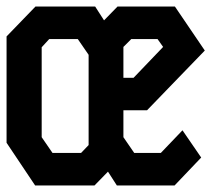

<svg xmlns="http://www.w3.org/2000/svg" viewBox="-22 -565 644 585"><path d="M86 -545 -2 -454V-130L85 0H266L307 -42L334 0H510L591 -85L534 -168L468 -99H387L354 -147V-229H426L602 -411L511 -545H336L295 -503L268 -545ZM105 -147V-421L128 -446H215L248 -398V-123L225 -99H138ZM354 -422 378 -446H458L475 -422L385 -328H354Z"/></svg>

Font: Kode Mono SemiBold
Style: Regular
Weight: 600
Monospace: yes
Designer: Isa Ozler
Foundry: Kadena LLC
Version: Version 1.206;gftools[0.9.28]